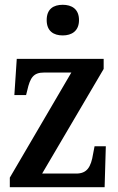

<svg xmlns="http://www.w3.org/2000/svg" viewBox="-20 -782 493 802"><path d="M242 -634C279 -634 310 -652 310 -698C310 -745 279 -762 242 -762C204 -762 175 -745 175 -698C175 -652 204 -634 242 -634ZM21 0H417L422 -171H375L369 -140C360 -83 343 -57 298 -57H156L413 -494V-536H50L40 -385H89L94 -405C106 -458 120 -479 164 -479H278L21 -40Z"/></svg>

Font: Noto Serif Myanmar Condensed SemiBold
Style: Regular
Weight: 600
Width: 3
Designer: Ben Mitchell and the Monotype Design Team
Foundry: Monotype Imaging Inc.
Version: Version 2.106